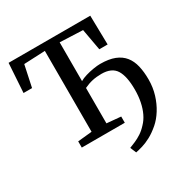

<svg xmlns="http://www.w3.org/2000/svg" viewBox="-210 -914 1251 1297"><g transform="rotate(-30 415.0 -265.5)"><path d="M480 212 460.5 165.5Q482.5 157 507 146.5Q531.5 136 557.2 119.2Q583 102.5 607.5 75.5Q632.5 50 649.5 14.5Q666.5 -21 675.5 -65.2Q684.5 -109.5 684.5 -160.5Q684.5 -264 653 -314.5Q621.5 -365 541 -365Q502 -365 469 -357.5Q436 -350 404 -334.5V-58.5L513.5 -48.5V0H178V-48.5L288.5 -59.5V-690.5L123.5 -683L88 -516H21.5L36 -743H673L677.5 -516H612.5L582.5 -683L404 -690.5V-388Q423 -399.5 453.2 -408.5Q483.5 -417.5 514.8 -422.5Q546 -427.5 567.5 -427.5Q635 -427.5 679.8 -409.8Q724.5 -392 750.8 -359Q777 -326 788 -279Q799 -232 799 -173.5Q799 -111.5 782 -56.2Q765 -1 737 43.5Q709 88 675 117.5Q635.5 151.5 599.8 170.5Q564 189.5 533.5 198.5Q503 207.5 480 212Z"/></g></svg>

Font: Merriweather 28pt Medium
Style: Regular
Weight: 500
Version: Version 2.100